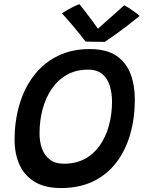

<svg xmlns="http://www.w3.org/2000/svg" viewBox="-20 -902 717 947"><path d="M281 25.5Q201.5 25.5 151 -5.2Q100.5 -36 76.2 -89.5Q52 -143 52 -212Q52 -307.5 76.8 -389.2Q101.5 -471 149 -531.8Q196.5 -592.5 265.2 -626.2Q334 -660 421.5 -660Q505 -660 553.8 -627Q602.5 -594 623.8 -537.8Q645 -481.5 645 -412.5Q645 -318 621.8 -238.2Q598.5 -158.5 552.8 -99.2Q507 -40 439 -7.2Q371 25.5 281 25.5ZM296 -94.5Q354 -94.5 398.2 -118.2Q442.5 -142 472.2 -184.5Q502 -227 517.2 -282.5Q532.5 -338 532.5 -401.5Q532.5 -441 522 -477Q511.5 -513 485.8 -535.8Q460 -558.5 414 -558.5Q355.5 -558.5 310.8 -533.5Q266 -508.5 235.8 -464.5Q205.5 -420.5 190.2 -363.8Q175 -307 175 -243Q175 -203.5 187 -169.5Q199 -135.5 225.8 -115Q252.5 -94.5 296 -94.5ZM592.5 -876Q602 -871.5 613.8 -864Q625.5 -856.5 637 -848.2Q648.5 -840 657.2 -833.2Q666 -826.5 669 -823.5Q601 -768.5 558 -738Q515 -707.5 497 -695.5Q488 -695.5 470 -695.8Q452 -696 433.2 -696.2Q414.5 -696.5 402 -697Q376 -731.5 346.8 -766.2Q317.5 -801 285.5 -836.5Q295 -842.5 310.2 -851.5Q325.5 -860.5 342 -868.8Q358.5 -877 372 -881.5Q386 -864 401.2 -844.2Q416.5 -824.5 430 -806Q443.5 -787.5 453.2 -774.2Q463 -761 466 -756.5H459Q469.5 -766.5 493 -787.2Q516.5 -808 543.8 -832Q571 -856 592.5 -876Z"/></svg>

Font: Grandstander Thin Medium
Style: Italic
Weight: 500
Italic angle: -15°
Version: Version 1.200